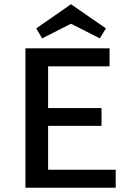

<svg xmlns="http://www.w3.org/2000/svg" viewBox="-20 -886 623 906"><path d="M179 -705 151 -752 315 -866 480 -752 451 -705 315 -774ZM526 -85V0H100V-658H497V-573H207V-376H459V-292H207V-85Z"/></svg>

Font: Ysabeau SC Semibold
Style: Regular
Weight: 600
Designer: Christian Thalmann (Catharsis Fonts)
Version: Version 0.003